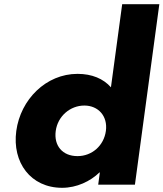

<svg xmlns="http://www.w3.org/2000/svg" viewBox="-20 -880 779 915"><path d="M57.6 -256C37.3 -106 126 15 276 15C346 15 410.2 -16 453.8 -58H455.8L448 0H623L739.3 -860H562.3L508.7 -464C472.3 -505 418.4 -528 349.4 -528C199.4 -528 77.9 -406 57.6 -256ZM245.6 -256C255.2 -327 315 -377 382 -377C448 -377 494.2 -327 484.6 -256C475.1 -186 418.4 -136 349.4 -136C277.4 -136 236.1 -186 245.6 -256Z"/></svg>

Font: Hussar Techniczny
Style: Bold 
Weight: 700
Foundry: Cannot Into Space Fonts
Version: Version 0.77